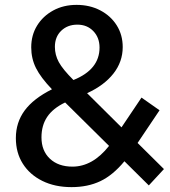

<svg xmlns="http://www.w3.org/2000/svg" viewBox="-20 -751 698 787"><path d="M652 -58 590 9 490 -90Q443 -33 391.5 -8.5Q340 16 273 16Q205 16 153.5 -9.5Q102 -35 73.5 -80Q45 -125 45 -185Q45 -249 81 -298Q117 -347 193 -385Q147 -433 127.5 -472Q108 -511 108 -557Q108 -607 132 -646Q156 -685 198 -708Q240 -731 294 -731Q348 -731 391 -708.5Q434 -686 458.5 -647Q483 -608 483 -558Q483 -498 445 -449.5Q407 -401 337 -369L478 -229L560 -351L634 -299L544 -165ZM205 -559Q205 -526 221 -496.5Q237 -467 281 -423Q388 -466 388 -556Q388 -597 362.5 -623.5Q337 -650 297 -650Q257 -650 231 -625Q205 -600 205 -559ZM150 -188Q150 -133 184.5 -100.5Q219 -68 277 -68Q318 -68 355.5 -89Q393 -110 427 -153L247 -331Q197 -307 173.5 -272Q150 -237 150 -188Z"/></svg>

Font: Wix Madefor Text Medium
Style: Regular
Weight: 500
Designer: Dalton Maag Ltd
Foundry: Dalton Maag Ltd
Version: Version 3.100